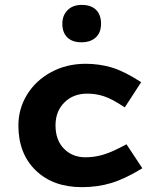

<svg xmlns="http://www.w3.org/2000/svg" viewBox="-20 -751 654 785"><path d="M234.9 -653.8Q234.9 -688 256.3 -709.5Q277.8 -731 314 -731Q352.1 -731 372.6 -710.9Q393.1 -690.9 393.1 -653.8Q393.1 -617.7 371.6 -597.9Q350.1 -578.1 313 -578.1Q275.9 -578.1 255.4 -597.9Q234.9 -617.7 234.9 -653.8ZM336.9 -368.2Q279.3 -368.2 243.2 -332Q207 -295.9 207 -238.8Q207 -177.7 241.7 -142.8Q276.4 -107.9 329.1 -107.9Q366.7 -107.9 403.3 -118.9Q439.9 -129.9 497.1 -161.1L562 -63Q490.7 -19.5 434.8 -2.7Q378.9 14.2 314.9 14.2Q196.8 14.2 126 -54.4Q55.2 -123 55.2 -237.8Q55.2 -306.2 90.6 -364Q126 -421.9 189.2 -456.1Q252.4 -490.2 330.1 -490.2Q386.2 -490.2 437.5 -474.9Q488.8 -459.5 557.1 -415L490.2 -312Q438 -346.7 405 -357.4Q372.1 -368.2 336.9 -368.2Z"/></svg>

Font: IntelOne Mono Bold
Style: Regular
Weight: 700
Designer: Fred Shallcrass
Foundry: Frere-Jones Type LLC
Version: Version 1.200;hotconv 1.1.0;makeotfexe 2.6.0;FJTRelease1.2